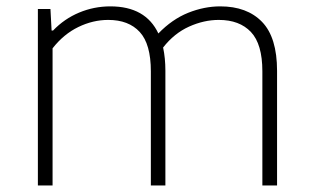

<svg xmlns="http://www.w3.org/2000/svg" viewBox="-20 -568 956 588"><path d="M828.5 -351V0H783.5V-349.5Q783.5 -433 748.5 -470Q713.5 -507 650 -507Q604.5 -507 559 -486.5Q513.5 -466 479.5 -422.5Q486.5 -390 486.5 -351.5V0H442V-349.5Q442 -433 408 -470Q374 -507 311.5 -507Q264.5 -507 219.8 -485.2Q175 -463.5 141 -420V0H96V-540.5H134.5L138 -474.5H142.5Q177 -510.5 222.5 -529.5Q268 -548.5 318 -548.5Q426 -548.5 465 -465.5Q507 -509 556.2 -528.8Q605.5 -548.5 654.5 -548.5Q736.5 -548.5 782.5 -501Q828.5 -453.5 828.5 -351Z"/></svg>

Font: Encode Sans Expanded ExtraLight
Style: Regular
Weight: 275
Width: 7
Designer: Multiple Designers
Foundry: Impallari Type
Version: Version 2.000